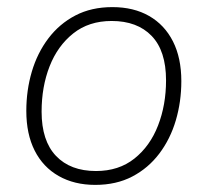

<svg xmlns="http://www.w3.org/2000/svg" viewBox="-20 -512 584 540"><path d="M248 8Q189 8 145 -17Q101 -42 77.5 -88.5Q54 -135 54 -200Q54 -258 69.5 -310.5Q85 -363 116 -404Q147 -445 192 -468.5Q237 -492 296 -492Q356 -492 399.5 -467Q443 -442 466.5 -395.5Q490 -349 490 -284Q490 -226 474.5 -173.5Q459 -121 428 -80Q397 -39 352 -15.5Q307 8 248 8ZM250 -31Q314 -31 358 -66Q402 -101 424.5 -159Q447 -217 447 -286Q447 -369 406.5 -411Q366 -453 294 -453Q230 -453 186 -418Q142 -383 119.5 -325.5Q97 -268 97 -198Q97 -116 137.5 -73.5Q178 -31 250 -31Z"/></svg>

Font: Nunito ExtraLight
Style: Italic
Weight: 200
Italic angle: -9°
Designer: Vernon Adams
Foundry: Vernon Adams
Version: Version 3.602